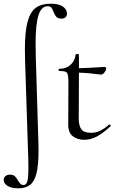

<svg xmlns="http://www.w3.org/2000/svg" viewBox="-45 -746 623 1041"><path d="M-25 229Q-25 217 -15.5 209Q-6 201 9 201Q26 201 35 209Q44 217 52 232Q60 245 66 251Q72 257 83 257Q97 257 103 237.5Q109 218 109 161Q109 119 106 47L91 -418Q90 -439 90 -478Q90 -574 104.5 -628Q119 -682 149.5 -704Q180 -726 230 -726Q274 -726 296 -710.5Q318 -695 318 -672Q318 -660 310.5 -652.5Q303 -645 290 -645Q269 -645 260.5 -654.5Q252 -664 245 -682Q239 -698 233 -705Q227 -712 213 -712Q179 -712 163.5 -663Q148 -614 148 -510Q148 -464 149 -439L163 21Q164 38 164 69Q164 147 153.5 191.5Q143 236 119 255.5Q95 275 54 275Q17 275 -4 262Q-25 249 -25 229ZM548 -71Q551 -71 554 -67.5Q557 -64 555 -62Q513 -23 479.5 -5.5Q446 12 412 12Q374 12 349 -8Q324 -28 325 -73L326 -306Q325 -332 322 -343Q319 -354 309.5 -357.5Q300 -361 277 -361Q273 -361 272.5 -367Q272 -373 276 -373Q314 -373 337.5 -394.5Q361 -416 365 -450Q365 -453 373 -453Q383 -453 383 -450V-376Q420 -377 522 -383Q526 -383 528.5 -380.5Q531 -378 531 -374Q530 -364 520.5 -352Q511 -340 499 -342Q430 -351 383 -352L382 -104Q382 -63 396.5 -44.5Q411 -26 448 -26Q476 -26 499 -37.5Q522 -49 547 -71Z"/></svg>

Font: Cormorant Upright
Style: Regular
Weight: 400
Designer: Christian Thalmann (Catharsis Fonts)
Foundry: Catharsis Fonts
Version: Version 3.302